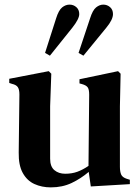

<svg xmlns="http://www.w3.org/2000/svg" viewBox="-20 -797 602 831"><path d="M200 14Q161 14 129 -0.5Q97 -15 78.5 -48.5Q60 -82 61 -137L64 -388Q64 -410 57 -420Q50 -430 32 -434L20 -438V-456L191 -489L202 -478L197 -337V-110Q197 -76 215.5 -60.5Q234 -45 262 -45Q291 -45 314.5 -53.5Q338 -62 363 -79L366 -387Q366 -410 359.5 -419Q353 -428 335 -433L324 -436V-454L491 -489L502 -478L499 -337V-75Q499 -54 504.5 -41.5Q510 -29 529 -23L542 -19V0L373 10L364 -53Q330 -24 290 -5Q250 14 200 14ZM341 -556 320 -568 370 -718Q381 -753 396 -765Q411 -777 427 -777Q444 -777 456.5 -766Q469 -755 469 -736Q469 -712 440 -677ZM196 -556 175 -568 223 -718Q234 -753 249 -765Q264 -777 281 -777Q298 -777 310.5 -766Q323 -755 323 -736Q323 -715 293 -677Z"/></svg>

Font: DM Serif Text
Style: Regular
Weight: 400
Designer: Colophon Foundry, Frank Grießhammer
Foundry: Colophon Foundry
Version: Version 5.200; ttfautohint (v1.8.3)